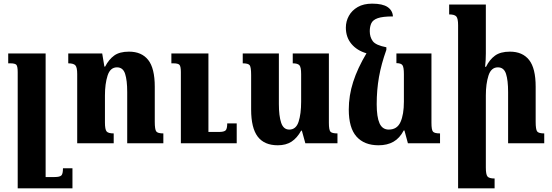

<svg xmlns="http://www.w3.org/2000/svg" viewBox="-20 -785 3025 1052"><path d="M377 137V247H77V-390Q77 -422 69.5 -430Q62 -438 37 -438H25V-492H230V185H279Q307 185 316 176.5Q325 168 325 137Z M875 -54V0H677V-281Q677 -345 665.5 -380.5Q654 -416 621 -416Q584 -416 569.5 -371Q555 -326 555 -262V-114Q555 -76 564 -65Q573 -54 603 -54V0H403V-379Q403 -416 393 -427Q383 -438 354 -438V-492H540L552 -420H556Q576 -459 605.5 -480.5Q635 -502 687 -502Q756 -502 792 -456.5Q828 -411 828 -310V-118Q828 -76 836 -65Q844 -54 875 -54ZM1277 -109V0H971V-390Q971 -422 963 -430Q955 -438 930 -438H919V-492H1122V-62H1179Q1207 -62 1216 -70.5Q1225 -79 1225 -109Z M1502 11Q1428 11 1392 -36.5Q1356 -84 1356 -185V-374Q1356 -416 1348.5 -427Q1341 -438 1310 -438V-492H1508V-215Q1508 -150 1520.5 -112.5Q1533 -75 1565 -75Q1602 -75 1616 -118Q1630 -161 1630 -228V-379Q1630 -417 1620.5 -427.5Q1611 -438 1584 -438V-492H1782V-112Q1782 -73 1790.5 -63.5Q1799 -54 1829 -54V0H1653L1634 -69H1630Q1608 -29 1577.5 -9Q1547 11 1502 11Z M2054 11Q1976 11 1933.5 -36.5Q1891 -84 1891 -185Q1891 -261 1915 -336Q1939 -411 1988 -493Q1936 -508 1905.5 -544.5Q1875 -581 1875 -634Q1875 -668 1891.5 -698Q1908 -728 1940 -746.5Q1972 -765 2019 -765Q2076 -765 2103.5 -746.5Q2131 -728 2133 -695Q2077 -695 2050 -685.5Q2023 -676 2014.5 -657.5Q2006 -639 2006 -614Q2006 -582 2022.5 -559.5Q2039 -537 2097 -526V-512Q2069 -434 2056.5 -363Q2044 -292 2044 -214Q2044 -144 2059.5 -109.5Q2075 -75 2110 -75Q2156 -75 2174.5 -116.5Q2193 -158 2193 -228V-379Q2193 -417 2185 -428Q2177 -439 2152 -439V-492H2344V-112Q2344 -73 2352.5 -63.5Q2361 -54 2391 -54V0H2215L2196 -70H2192Q2170 -28 2136 -8.5Q2102 11 2054 11Z M2962 -54V0H2764V-281Q2764 -345 2752.5 -380.5Q2741 -416 2708 -416Q2671 -416 2656.5 -371Q2642 -326 2642 -262V133Q2642 171 2651 182Q2660 193 2690 193V247H2490V-647Q2490 -684 2480 -695Q2470 -706 2441 -706V-760H2642V-492Q2642 -474 2641 -455.5Q2640 -437 2638 -419H2643Q2662 -458 2692 -480Q2722 -502 2774 -502Q2843 -502 2879 -456.5Q2915 -411 2915 -310V-118Q2915 -76 2923 -65Q2931 -54 2962 -54Z"/></svg>

Font: Noto Serif Armenian Condensed ExtraBold
Style: Regular
Weight: 800
Width: 3
Designer: Monotype Design Team
Foundry: Monotype Imaging Inc.
Version: Version 2.008; ttfautohint (v1.8.4.7-5d5b)